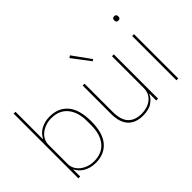

<svg xmlns="http://www.w3.org/2000/svg" viewBox="-100 -1146 1552 1552"><g transform="rotate(-45 676.0 -369.5)"><path d="M105 -740H126V-428H129Q137 -444 151 -460.5Q165 -477 185.5 -489.5Q206 -502 233 -510Q260 -518 293 -518Q393 -518 449 -452Q505 -386 505 -253Q505 -120 449 -54Q393 12 293 12Q260 12 233 4Q206 -4 185.5 -16.5Q165 -29 151 -45Q137 -61 129 -78H126V0H105ZM293 -7Q384 -7 433 -66.5Q482 -126 482 -229V-277Q482 -380 433 -439.5Q384 -499 293 -499Q260 -499 230 -489Q200 -479 176.5 -461Q153 -443 139.5 -418Q126 -393 126 -363V-143Q126 -113 139.5 -88Q153 -63 176.5 -45Q200 -27 230 -17Q260 -7 293 -7Z M995 -76H992Q978 -42 940 -15Q902 12 834 12Q749 12 704.5 -37Q660 -86 660 -181V-506H681V-185Q681 -92 721 -49.5Q761 -7 836 -7Q867 -7 896 -15.5Q925 -24 947 -41Q969 -58 982 -83.5Q995 -109 995 -144V-506H1016V0H995ZM741 -739 760 -751 871 -597 856 -587Z M1236 -673Q1223 -673 1218 -679.5Q1213 -686 1213 -694V-701Q1213 -709 1218 -715.5Q1223 -722 1236 -722Q1249 -722 1254 -715.5Q1259 -709 1259 -701V-694Q1259 -686 1254 -679.5Q1249 -673 1236 -673ZM1226 -506H1247V0H1226Z"/></g></svg>

Font: IBM Plex Sans Hebrew Thin
Style: Regular
Weight: 100
Designer: Mike Abbink, Paul van der Laan, Pieter van Rosmalen, Yanek Iontef
Foundry: Bold Monday
Version: Version 1.2